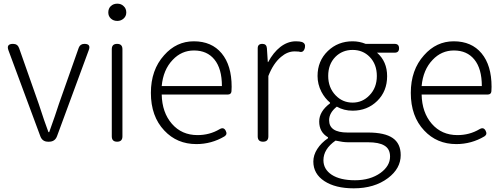

<svg xmlns="http://www.w3.org/2000/svg" viewBox="-20 -772 2740 1046"><path d="M242 0Q211 0 200 -29L112 -266L26 -498Q13 -533 51 -533Q76 -533 84 -510L191 -206Q223 -107 244 -52H248Q283 -149 301 -206L409 -512Q417 -533 440 -533Q476 -533 464 -500L291 -31Q280 0 247 0Z M618 0Q589 0 589 -29V-504Q589 -533 618 -533Q647 -533 647 -504V-266V-29Q647 0 618 0ZM619 -658Q598 -658 584 -671Q570 -684 570 -704Q570 -726 584 -739Q598 -752 619 -752Q640 -752 653 -739Q668 -726 668 -704Q668 -684 653.5 -671Q639 -658 619 -658Z M1050 13Q944 13 875 -61Q802 -138 802 -266Q802 -391 874 -471Q941 -547 1036 -547Q1133 -547 1187.5 -481.5Q1242 -416 1242 -299Q1242 -282 1241 -274Q1239 -257 1221 -257H1050H861Q863 -159 916.5 -97.5Q970 -36 1056 -36Q1122 -36 1176 -68Q1199 -82 1210 -59Q1220 -40 1203 -29Q1132 13 1050 13ZM861 -303H1025H1189Q1189 -398 1148 -448Q1108 -497 1037 -497Q969 -497 921 -446Q869 -392 861 -303Z M1413 0Q1384 0 1384 -29V-266V-509Q1384 -533 1409 -533Q1432 -533 1434 -510L1439 -434H1441Q1469 -486 1507 -516Q1547 -547 1592 -547Q1613 -547 1626 -543Q1646 -535 1641 -512Q1634 -482 1608 -491Q1601 -492 1585 -492Q1546 -492 1511 -462Q1469 -427 1442 -358V-29Q1442 0 1413 0Z M1907 254Q1807 254 1747 214.5Q1687 175 1687 108Q1687 73 1708.5 39.5Q1730 6 1767 -19V-24Q1719 -52 1719 -110Q1719 -165 1778 -209V-213Q1750 -236 1731 -272Q1710 -313 1710 -358Q1710 -440 1766 -494Q1821 -547 1901 -547Q1938 -547 1972 -533H2063H2130Q2154 -533 2154 -509Q2154 -485 2130 -485H2034Q2089 -437 2089 -357Q2089 -275 2035 -222Q1981 -169 1901 -169Q1853 -169 1815 -191Q1773 -158 1773 -117Q1773 -50 1873 -50H1985Q2076 -50 2119.5 -20Q2163 10 2163 73Q2163 146 2094 198Q2020 254 1907 254ZM1914 210Q1997 210 2053 170Q2105 132 2105 81Q2105 39 2074 21Q2045 3 1984 3H1929H1875Q1849 3 1808 -6Q1742 40 1742 101Q1742 150 1787 180Q1833 210 1914 210ZM1901 -213Q1955 -213 1993 -253Q2033 -294 2033 -358Q2033 -422 1994 -462Q1957 -500 1901 -500Q1845 -500 1807 -462Q1768 -422 1768 -358.5Q1768 -295 1808 -253Q1846 -213 1901 -213Z M2466 13Q2360 13 2291 -61Q2218 -138 2218 -266Q2218 -391 2290 -471Q2357 -547 2452 -547Q2549 -547 2603.5 -481.5Q2658 -416 2658 -299Q2658 -282 2657 -274Q2655 -257 2637 -257H2466H2277Q2279 -159 2332.5 -97.5Q2386 -36 2472 -36Q2538 -36 2592 -68Q2615 -82 2626 -59Q2636 -40 2619 -29Q2548 13 2466 13ZM2277 -303H2441H2605Q2605 -398 2564 -448Q2524 -497 2453 -497Q2385 -497 2337 -446Q2285 -392 2277 -303Z"/></svg>

Font: GenSenRounded TW L
Style: Regular
Weight: 300
Version: Version 1.501;PS 1;hotconv 16.6.51;makeotf.lib2.5.65220